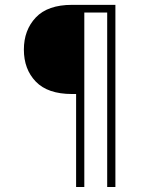

<svg xmlns="http://www.w3.org/2000/svg" viewBox="-20 -626 640 772"><path d="M269.5 -248Q172 -248 124 -297.8Q76 -347.5 76 -426.5Q76 -505 124 -555.8Q172 -606.5 269.5 -606.5H428V-575.5H298V-248ZM286 126V-606.5H319V126ZM411 126V-606.5H444V126Z"/></svg>

Font: Karla ExtraLight
Style: Regular
Weight: 250
Designer: Jonathan Pinhorn
Version: Version 2.004;gftools[0.9.33]